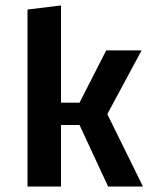

<svg xmlns="http://www.w3.org/2000/svg" viewBox="-20 -685 553 705"><path d="M204 -226V0H81V-650L204 -665V-308H272L370 -500H500L374 -266L505 0H377L272 -226Z"/></svg>

Font: Changa Medium
Style: Regular
Weight: 500
Designer: Eduardo Rodriguez Tunni
Foundry: Eduardo Rodriguez Tunni
Version: Version 2.002; ttfautohint (v1.5) -l 8 -r 50 -G 150 -x 14 -H